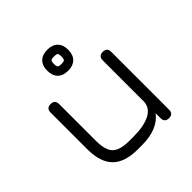

<svg xmlns="http://www.w3.org/2000/svg" viewBox="-182 -841 989 989"><g transform="rotate(-45 313.0 -346.5)"><path d="M304 -540Q267 -540 247 -560Q227 -580 227 -617Q227 -653 247 -673Q267 -693 304 -693Q340 -693 360 -673Q380 -653 380 -617Q380 -580 360 -560Q340 -540 304 -540ZM304 -644Q286 -644 281 -639Q276 -634 276 -617Q276 -599 281.5 -594Q287 -589 304 -589Q321 -589 326 -594.5Q331 -600 331 -617Q331 -634 326 -639Q321 -644 304 -644ZM87 -452Q87 -483 118 -483Q149 -483 149 -452V-185Q149 -115 176 -88.5Q203 -62 272 -62H300Q377 -62 421 -84.5Q465 -107 467 -152V-452Q467 -483 498 -483Q529 -483 529 -452V-31Q529 0 498 0Q467 0 467 -31V-67Q417 0 300 0H272Q177 0 132 -45Q87 -90 87 -185Z"/></g></svg>

Font: Jura Medium
Style: Regular
Weight: 500
Designer: Daniel Johnson, Alexei Vanyashin
Foundry: Daniel Johnson
Version: Version 5.103